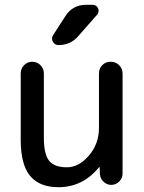

<svg xmlns="http://www.w3.org/2000/svg" viewBox="-20 -780 608 810"><path d="M343.8 -759.8H370.1Q386.7 -759.8 393.6 -745.1Q400.4 -730.5 388.7 -716.8L309.6 -627Q277.3 -589.8 226.6 -589.8Q210.9 -589.8 203.1 -604Q195.3 -618.2 204.1 -631.8L255.9 -711.9Q286.1 -759.8 343.8 -759.8ZM226.6 9.8Q146.5 9.8 106.9 -38.1Q67.4 -85.9 67.4 -190.4V-470.7Q67.4 -490.2 81.5 -504.9Q95.7 -519.5 115.7 -519.5Q135.7 -519.5 150.4 -505.4Q165 -491.2 165 -470.7V-200.2Q165 -128.9 187.5 -101.6Q210 -74.2 261.7 -74.2Q312.5 -74.2 355 -123.5Q397.5 -172.9 397.5 -240.2V-469.7Q397.5 -491.2 411.6 -505.4Q425.8 -519.5 446.8 -519.5Q467.8 -519.5 482.4 -505.4Q497.1 -491.2 497.1 -469.7V-46.9Q497.1 -28.3 482.9 -14.2Q468.8 0 449.2 0Q430.7 0 416.5 -13.7Q402.3 -27.3 401.4 -46.9L400.4 -74.2Q400.4 -75.2 399.4 -75.2Q398.4 -75.2 397.5 -74.2Q329.1 9.8 226.6 9.8Z"/></svg>

Font: Rounded Mgen+ 2p medium
Style: Regular
Weight: 500
Designer: [Source Han Sans]
Ryoko NISHIZUKA  (kana & ideographs); Paul D. Hunt (Latin, Greek & Cyrillic); Wenlong ZHANG  (bopomofo
Version: Version 1.059.20150602